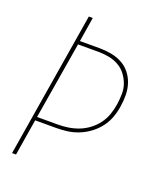

<svg xmlns="http://www.w3.org/2000/svg" viewBox="-136 -824 772 913"><g transform="rotate(20 250.0 -367.5)"><path d="M34 0 155 -735H175L155 -611H256Q286 -611 315 -605.5Q344 -600 369 -586.5Q394 -573 411.5 -551Q429 -529 438 -502Q447 -475 447.5 -445Q448 -415 443 -385Q439 -357 429 -329Q419 -301 400.5 -276.5Q382 -252 357.5 -233.5Q333 -215 305 -203.5Q277 -192 248.5 -188Q220 -184 192 -184H84L54 0ZM87 -202H192Q218 -202 244.5 -206Q271 -210 297 -220Q323 -230 346 -247.5Q369 -265 385.5 -287.5Q402 -310 411 -336Q420 -362 424 -388Q428 -415 428.5 -442.5Q429 -470 420 -494Q411 -518 395.5 -538Q380 -558 357.5 -570.5Q335 -583 309 -588Q283 -593 256 -593H152Z"/></g></svg>

Font: Iosevka Thin
Style: Italic
Weight: 100
Italic angle: -9°
Monospace: yes
Designer: Belleve Invis
Foundry: Belleve Invis
Version: Version 32.5.0; ttfautohint (v1.8.4)